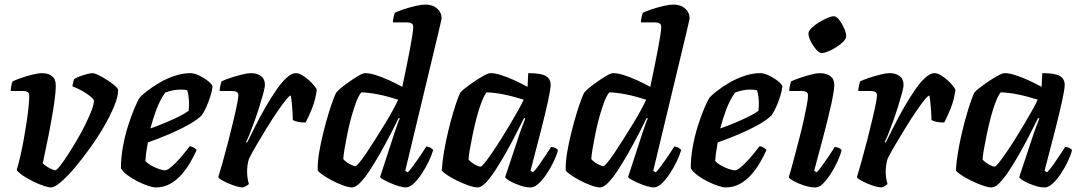

<svg xmlns="http://www.w3.org/2000/svg" viewBox="-20 -820 4725 840"><path d="M204 0Q192 0 171 -7Q150 -14 126.5 -25.5Q103 -37 83 -50Q63 -63 53 -76Q61 -102 69 -137Q77 -172 84 -210.5Q91 -249 96.5 -286Q102 -323 105 -353Q108 -383 108 -400Q108 -414 100 -418Q92 -422 78 -422H27Q27 -433 29.5 -445Q32 -457 35 -464Q49 -471 74 -479.5Q99 -488 124 -494Q149 -500 162 -500Q191 -500 207.5 -487Q224 -474 224 -447Q224 -415 217 -368Q210 -321 200.5 -270Q191 -219 181.5 -175Q172 -131 167 -105Q176 -97 187 -90Q198 -83 208 -79Q218 -75 224 -75Q230 -78 244.5 -96.5Q259 -115 278 -144.5Q297 -174 317 -208Q337 -242 353.5 -275.5Q370 -309 380.5 -336.5Q391 -364 391 -379Q391 -384 382 -392.5Q373 -401 358 -411Q343 -421 327 -429Q311 -437 297 -442Q297 -448 300 -459.5Q303 -471 305 -474Q313 -480 329 -486Q345 -492 361 -496Q377 -500 384 -500Q394 -500 412 -491Q430 -482 449.5 -469.5Q469 -457 483 -444.5Q497 -432 497 -426Q497 -398 479.5 -355.5Q462 -313 434 -265Q406 -217 372.5 -170.5Q339 -124 306 -85Q273 -46 245.5 -23Q218 0 204 0Z M661 0Q650 0 628.5 -7Q607 -14 583 -26Q559 -38 538.5 -53Q518 -68 509 -84Q509 -129 517.5 -176.5Q526 -224 539.5 -267Q553 -310 567 -343.5Q581 -377 592 -394Q602 -405 624.5 -422.5Q647 -440 677.5 -458Q708 -476 743.5 -488Q779 -500 814 -500Q830 -500 852.5 -489Q875 -478 892 -464Q909 -450 910 -441Q907 -420 899.5 -396Q892 -372 882 -350.5Q872 -329 863 -316Q845 -297 806 -275Q767 -253 719 -232.5Q671 -212 627 -197Q621 -164 619 -148Q617 -132 616 -116Q623 -107 639 -97.5Q655 -88 673 -81.5Q691 -75 702 -75Q710 -75 721.5 -83.5Q733 -92 747.5 -106.5Q762 -121 778 -140Q794 -159 810 -180Q819 -180 828.5 -174Q838 -168 840 -163Q829 -138 812.5 -109.5Q796 -81 774 -56Q752 -31 724 -15.5Q696 0 661 0ZM638 -258Q672 -270 703 -283Q734 -296 760.5 -309Q787 -322 805 -335Q806 -343 806.5 -350.5Q807 -358 807 -365Q807 -381 805 -397Q803 -413 799 -425Q791 -427 784 -427.5Q777 -428 769 -428Q752 -428 735 -424.5Q718 -421 703 -415Q680 -383 664.5 -341.5Q649 -300 638 -258Z M1042 0Q1031 0 1014 -5Q997 -10 979.5 -17.5Q962 -25 949.5 -32.5Q937 -40 935 -45Q943 -71 955 -113.5Q967 -156 980 -206.5Q993 -257 1004 -304Q1009 -326 1013.5 -346.5Q1018 -367 1020.5 -382Q1023 -397 1023 -402Q1023 -414 1015 -418Q1007 -422 992 -422H941Q941 -433 944 -445Q947 -457 949 -464Q963 -471 988.5 -479.5Q1014 -488 1039 -494Q1064 -500 1077 -500Q1105 -500 1122 -487Q1139 -474 1139 -449Q1139 -438 1132 -412Q1125 -386 1115 -354Q1105 -322 1093.5 -290Q1082 -258 1072 -233Q1062 -208 1057 -199L1061 -196Q1078 -230 1098.5 -271Q1119 -312 1142.5 -352.5Q1166 -393 1189 -426.5Q1212 -460 1234 -480Q1256 -500 1274 -500Q1287 -500 1302 -491Q1317 -482 1331 -469.5Q1345 -457 1355 -444.5Q1365 -432 1366 -426Q1360 -383 1345.5 -346.5Q1331 -310 1317 -284Q1295 -284 1281 -287.5Q1267 -291 1261 -295Q1261 -313 1259.5 -334.5Q1258 -356 1256 -375Q1254 -394 1252 -402Q1246 -402 1230 -382Q1214 -362 1192.5 -330.5Q1171 -299 1148 -261.5Q1125 -224 1104 -188.5Q1083 -153 1069 -125Q1065 -112 1063 -97.5Q1061 -83 1061 -69Q1061 -55 1063 -41.5Q1065 -28 1069 -15Q1065 -11 1057.5 -6.5Q1050 -2 1042 0Z M1521 0Q1505 0 1480.5 -9Q1456 -18 1431.5 -31Q1407 -44 1389.5 -56.5Q1372 -69 1370 -75Q1369 -111 1376.5 -154.5Q1384 -198 1395 -242Q1406 -286 1417.5 -323.5Q1429 -361 1438.5 -386Q1448 -411 1451 -415Q1456 -422 1473 -436Q1490 -450 1511 -464.5Q1532 -479 1550 -489.5Q1568 -500 1578 -500Q1597 -500 1624 -491.5Q1651 -483 1681 -469.5Q1711 -456 1740 -440Q1742 -450 1747.5 -476Q1753 -502 1760 -536.5Q1767 -571 1773.5 -605Q1780 -639 1784 -665.5Q1788 -692 1788 -702Q1788 -713 1780.5 -717.5Q1773 -722 1761 -722H1699Q1699 -733 1702 -745Q1705 -757 1707 -764Q1721 -771 1746.5 -779.5Q1772 -788 1798.5 -794Q1825 -800 1841 -800Q1873 -800 1892.5 -782.5Q1912 -765 1912 -741Q1912 -737 1907.5 -718Q1903 -699 1898 -677L1753 -73L1764 -66Q1774 -76 1788.5 -95.5Q1803 -115 1818.5 -138Q1834 -161 1845 -179Q1854 -179 1863.5 -173.5Q1873 -168 1875 -163Q1869 -142 1856 -114.5Q1843 -87 1825.5 -60.5Q1808 -34 1790 -17Q1772 0 1755 0Q1745 0 1727 -5Q1709 -10 1690.5 -18Q1672 -26 1658.5 -33.5Q1645 -41 1643 -46L1704 -233Q1712 -257 1718.5 -276Q1725 -295 1729 -301L1724 -304Q1708 -270 1686.5 -229Q1665 -188 1642 -147.5Q1619 -107 1597 -73.5Q1575 -40 1555 -20Q1535 0 1521 0ZM1535 -93Q1539 -93 1552.5 -109Q1566 -125 1584 -152Q1602 -179 1622.5 -211.5Q1643 -244 1663 -276.5Q1683 -309 1698.5 -337.5Q1714 -366 1722 -384Q1671 -400 1632 -407.5Q1593 -415 1561 -416Q1550 -404 1539 -375.5Q1528 -347 1517.5 -309Q1507 -271 1499.5 -233.5Q1492 -196 1487 -166Q1482 -136 1482 -124Q1488 -116 1498.5 -109Q1509 -102 1519.5 -97.5Q1530 -93 1535 -93Z M2070 0Q2054 0 2028.5 -9Q2003 -18 1977 -31Q1951 -44 1933 -56.5Q1915 -69 1913 -75Q1915 -112 1922.5 -156Q1930 -200 1940.5 -244Q1951 -288 1962 -325Q1973 -362 1982 -386.5Q1991 -411 1994 -415Q1999 -422 2016.5 -435.5Q2034 -449 2056 -464Q2078 -479 2097.5 -489.5Q2117 -500 2127 -500Q2146 -500 2172.5 -491.5Q2199 -483 2229 -469.5Q2259 -456 2288 -440L2291 -500Q2347 -500 2368 -487.5Q2389 -475 2389 -449Q2389 -430 2378 -379.5Q2367 -329 2347.5 -252Q2328 -175 2301 -73L2312 -66Q2323 -77 2337 -96.5Q2351 -116 2365.5 -138Q2380 -160 2391 -177Q2400 -177 2409.5 -172.5Q2419 -168 2421 -163Q2416 -142 2403 -114.5Q2390 -87 2372.5 -60.5Q2355 -34 2336.5 -17Q2318 0 2302 0Q2280 0 2255 -8.5Q2230 -17 2211.5 -27.5Q2193 -38 2190 -45L2242 -201Q2248 -220 2253.5 -236Q2259 -252 2265 -267.5Q2271 -283 2278 -301L2273 -304Q2256 -270 2235 -229Q2214 -188 2191 -147.5Q2168 -107 2146 -73.5Q2124 -40 2104.5 -20Q2085 0 2070 0ZM2083 -91Q2087 -91 2100.5 -107.5Q2114 -124 2132.5 -151Q2151 -178 2171.5 -210.5Q2192 -243 2211.5 -276Q2231 -309 2247 -337.5Q2263 -366 2271 -384Q2220 -400 2181 -407.5Q2142 -415 2109 -416Q2099 -404 2087.5 -375Q2076 -346 2066 -308Q2056 -270 2048 -231.5Q2040 -193 2035 -163.5Q2030 -134 2030 -122Q2040 -110 2057 -100.5Q2074 -91 2083 -91Z M2606 0Q2590 0 2565.5 -9Q2541 -18 2516.5 -31Q2492 -44 2474.5 -56.5Q2457 -69 2455 -75Q2454 -111 2461.5 -154.5Q2469 -198 2480 -242Q2491 -286 2502.5 -323.5Q2514 -361 2523.5 -386Q2533 -411 2536 -415Q2541 -422 2558 -436Q2575 -450 2596 -464.5Q2617 -479 2635 -489.5Q2653 -500 2663 -500Q2682 -500 2709 -491.5Q2736 -483 2766 -469.5Q2796 -456 2825 -440Q2827 -450 2832.5 -476Q2838 -502 2845 -536.5Q2852 -571 2858.5 -605Q2865 -639 2869 -665.5Q2873 -692 2873 -702Q2873 -713 2865.5 -717.5Q2858 -722 2846 -722H2784Q2784 -733 2787 -745Q2790 -757 2792 -764Q2806 -771 2831.5 -779.5Q2857 -788 2883.5 -794Q2910 -800 2926 -800Q2958 -800 2977.5 -782.5Q2997 -765 2997 -741Q2997 -737 2992.5 -718Q2988 -699 2983 -677L2838 -73L2849 -66Q2859 -76 2873.5 -95.5Q2888 -115 2903.5 -138Q2919 -161 2930 -179Q2939 -179 2948.5 -173.5Q2958 -168 2960 -163Q2954 -142 2941 -114.5Q2928 -87 2910.5 -60.5Q2893 -34 2875 -17Q2857 0 2840 0Q2830 0 2812 -5Q2794 -10 2775.5 -18Q2757 -26 2743.5 -33.5Q2730 -41 2728 -46L2789 -233Q2797 -257 2803.5 -276Q2810 -295 2814 -301L2809 -304Q2793 -270 2771.5 -229Q2750 -188 2727 -147.5Q2704 -107 2682 -73.5Q2660 -40 2640 -20Q2620 0 2606 0ZM2620 -93Q2624 -93 2637.5 -109Q2651 -125 2669 -152Q2687 -179 2707.5 -211.5Q2728 -244 2748 -276.5Q2768 -309 2783.5 -337.5Q2799 -366 2807 -384Q2756 -400 2717 -407.5Q2678 -415 2646 -416Q2635 -404 2624 -375.5Q2613 -347 2602.5 -309Q2592 -271 2584.5 -233.5Q2577 -196 2572 -166Q2567 -136 2567 -124Q2573 -116 2583.5 -109Q2594 -102 2604.5 -97.5Q2615 -93 2620 -93Z M3154 0Q3143 0 3121.5 -7Q3100 -14 3076 -26Q3052 -38 3031.5 -53Q3011 -68 3002 -84Q3002 -129 3010.5 -176.5Q3019 -224 3032.5 -267Q3046 -310 3060 -343.5Q3074 -377 3085 -394Q3095 -405 3117.5 -422.5Q3140 -440 3170.5 -458Q3201 -476 3236.5 -488Q3272 -500 3307 -500Q3323 -500 3345.5 -489Q3368 -478 3385 -464Q3402 -450 3403 -441Q3400 -420 3392.5 -396Q3385 -372 3375 -350.5Q3365 -329 3356 -316Q3338 -297 3299 -275Q3260 -253 3212 -232.5Q3164 -212 3120 -197Q3114 -164 3112 -148Q3110 -132 3109 -116Q3116 -107 3132 -97.5Q3148 -88 3166 -81.5Q3184 -75 3195 -75Q3203 -75 3214.5 -83.5Q3226 -92 3240.5 -106.5Q3255 -121 3271 -140Q3287 -159 3303 -180Q3312 -180 3321.5 -174Q3331 -168 3333 -163Q3322 -138 3305.5 -109.5Q3289 -81 3267 -56Q3245 -31 3217 -15.5Q3189 0 3154 0ZM3131 -258Q3165 -270 3196 -283Q3227 -296 3253.5 -309Q3280 -322 3298 -335Q3299 -343 3299.5 -350.5Q3300 -358 3300 -365Q3300 -381 3298 -397Q3296 -413 3292 -425Q3284 -427 3277 -427.5Q3270 -428 3262 -428Q3245 -428 3228 -424.5Q3211 -421 3196 -415Q3173 -383 3157.5 -341.5Q3142 -300 3131 -258Z M3548 0Q3524 0 3498 -8.5Q3472 -17 3453 -27.5Q3434 -38 3431 -45Q3435 -57 3442.5 -84.5Q3450 -112 3459.5 -148Q3469 -184 3479 -222.5Q3489 -261 3497 -297.5Q3505 -334 3510 -361.5Q3515 -389 3515 -402Q3515 -414 3507 -418Q3499 -422 3485 -422H3433Q3433 -434 3436 -446Q3439 -458 3441 -464Q3456 -471 3480.5 -479.5Q3505 -488 3529 -494Q3553 -500 3565 -500Q3595 -500 3612.5 -487Q3630 -474 3630 -449Q3630 -438 3627 -418Q3624 -398 3617.5 -367.5Q3611 -337 3600.5 -295Q3590 -253 3575.5 -198Q3561 -143 3542 -73L3553 -66Q3563 -76 3577.5 -96Q3592 -116 3607 -138.5Q3622 -161 3632 -177Q3641 -177 3650.5 -172.5Q3660 -168 3662 -163Q3657 -142 3644.5 -114.5Q3632 -87 3615 -60.5Q3598 -34 3581 -17Q3564 0 3548 0ZM3575 -588Q3564 -588 3550.5 -603.5Q3537 -619 3527 -639Q3517 -659 3517 -674Q3517 -684 3530 -697Q3543 -710 3562.5 -722Q3582 -734 3600 -741.5Q3618 -749 3628 -749Q3639 -749 3651.5 -733Q3664 -717 3673 -696.5Q3682 -676 3682 -662Q3682 -651 3669.5 -638Q3657 -625 3638.5 -613.5Q3620 -602 3603 -595Q3586 -588 3575 -588Z M3836 0Q3825 0 3808 -5Q3791 -10 3773.5 -17.5Q3756 -25 3743.5 -32.5Q3731 -40 3729 -45Q3737 -71 3749 -113.5Q3761 -156 3774 -206.5Q3787 -257 3798 -304Q3803 -326 3807.5 -346.5Q3812 -367 3814.5 -382Q3817 -397 3817 -402Q3817 -414 3809 -418Q3801 -422 3786 -422H3735Q3735 -433 3738 -445Q3741 -457 3743 -464Q3757 -471 3782.5 -479.5Q3808 -488 3833 -494Q3858 -500 3871 -500Q3899 -500 3916 -487Q3933 -474 3933 -449Q3933 -438 3926 -412Q3919 -386 3909 -354Q3899 -322 3887.5 -290Q3876 -258 3866 -233Q3856 -208 3851 -199L3855 -196Q3872 -230 3892.5 -271Q3913 -312 3936.5 -352.5Q3960 -393 3983 -426.5Q4006 -460 4028 -480Q4050 -500 4068 -500Q4081 -500 4096 -491Q4111 -482 4125 -469.5Q4139 -457 4149 -444.5Q4159 -432 4160 -426Q4154 -383 4139.5 -346.5Q4125 -310 4111 -284Q4089 -284 4075 -287.5Q4061 -291 4055 -295Q4055 -313 4053.5 -334.5Q4052 -356 4050 -375Q4048 -394 4046 -402Q4040 -402 4024 -382Q4008 -362 3986.5 -330.5Q3965 -299 3942 -261.5Q3919 -224 3898 -188.5Q3877 -153 3863 -125Q3859 -112 3857 -97.5Q3855 -83 3855 -69Q3855 -55 3857 -41.5Q3859 -28 3863 -15Q3859 -11 3851.5 -6.5Q3844 -2 3836 0Z M4319 0Q4303 0 4277.5 -9Q4252 -18 4226 -31Q4200 -44 4182 -56.5Q4164 -69 4162 -75Q4164 -112 4171.5 -156Q4179 -200 4189.5 -244Q4200 -288 4211 -325Q4222 -362 4231 -386.5Q4240 -411 4243 -415Q4248 -422 4265.5 -435.5Q4283 -449 4305 -464Q4327 -479 4346.5 -489.5Q4366 -500 4376 -500Q4395 -500 4421.5 -491.5Q4448 -483 4478 -469.5Q4508 -456 4537 -440L4540 -500Q4596 -500 4617 -487.5Q4638 -475 4638 -449Q4638 -430 4627 -379.5Q4616 -329 4596.5 -252Q4577 -175 4550 -73L4561 -66Q4572 -77 4586 -96.5Q4600 -116 4614.5 -138Q4629 -160 4640 -177Q4649 -177 4658.5 -172.5Q4668 -168 4670 -163Q4665 -142 4652 -114.5Q4639 -87 4621.5 -60.5Q4604 -34 4585.5 -17Q4567 0 4551 0Q4529 0 4504 -8.5Q4479 -17 4460.5 -27.5Q4442 -38 4439 -45L4491 -201Q4497 -220 4502.5 -236Q4508 -252 4514 -267.5Q4520 -283 4527 -301L4522 -304Q4505 -270 4484 -229Q4463 -188 4440 -147.5Q4417 -107 4395 -73.5Q4373 -40 4353.5 -20Q4334 0 4319 0ZM4332 -91Q4336 -91 4349.5 -107.5Q4363 -124 4381.5 -151Q4400 -178 4420.5 -210.5Q4441 -243 4460.5 -276Q4480 -309 4496 -337.5Q4512 -366 4520 -384Q4469 -400 4430 -407.5Q4391 -415 4358 -416Q4348 -404 4336.5 -375Q4325 -346 4315 -308Q4305 -270 4297 -231.5Q4289 -193 4284 -163.5Q4279 -134 4279 -122Q4289 -110 4306 -100.5Q4323 -91 4332 -91Z"/></svg>

Font: Texturina 12pt
Style: Bold Italic
Weight: 700
Italic angle: -11°
Designer: Guillermo Torres Carreño
Foundry: Omnibus-Type
Version: Version 1.002